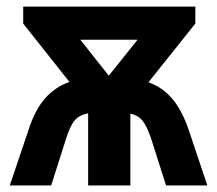

<svg xmlns="http://www.w3.org/2000/svg" viewBox="-20 -566 663 586"><path d="M576.2 -545.9V-494.1L433.1 -314.9Q476.6 -299.3 506.1 -264.2Q535.6 -229 556.2 -168.9L612.8 0H486.8L440.9 -144Q428.2 -181.6 414.6 -198Q400.9 -214.4 377.9 -219.2V0H249V-220.2Q222.7 -215.3 208.5 -199.2Q194.3 -183.1 182.1 -144L136.2 0H9.8L66.9 -168.9Q86.4 -230 116.9 -265.1Q147.5 -300.3 191.9 -315.9L50.8 -494.1V-545.9ZM399.9 -444.8H225.1L312 -335Z"/></svg>

Font: Open Sans
Style: Bold
Weight: 700
Designer: Monotype Design Team
Foundry: Monotype Imaging Inc.
Version: Version 3.000; ttfautohint (v1.8.4)